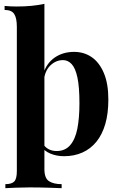

<svg xmlns="http://www.w3.org/2000/svg" viewBox="-20 -802 624 1003"><path d="M212 -782V82Q212 129 236 144.5Q260 160 302 160V181Q277 180 231 178.5Q185 177 134 177Q98 177 62.5 178.5Q27 180 8 181V160Q41 160 54.5 146Q68 132 68 92V-662Q68 -707 54.5 -728.5Q41 -750 4 -750V-771Q36 -768 66 -768Q108 -768 144.5 -771.5Q181 -775 212 -782ZM367 -531Q419 -531 459 -503.5Q499 -476 522.5 -420.5Q546 -365 546 -282Q546 -209 530 -154Q514 -99 483.5 -61.5Q453 -24 410 -5Q367 14 315 14Q276 14 243.5 0.5Q211 -13 195 -38L205 -51Q215 -33 233.5 -23Q252 -13 276 -13Q320 -13 346.5 -43.5Q373 -74 384 -129.5Q395 -185 395 -262Q395 -348 384.5 -397Q374 -446 354.5 -467Q335 -488 309 -488Q272 -488 243 -460Q214 -432 209 -380L205 -415Q223 -472 266 -501.5Q309 -531 367 -531Z"/></svg>

Font: Playfair Display
Style: Bold
Weight: 700
Designer: Claus Eggers Sørensen
Foundry: Claus Eggers Sørensen
Version: Version 1.203